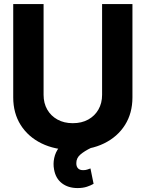

<svg xmlns="http://www.w3.org/2000/svg" viewBox="-20 -748 737 971"><path d="M496.3 -727.5H649.8V-255.5Q649.8 -175.8 612.1 -116Q574.4 -56.2 506.5 -22.9Q438.7 10.4 348.2 10.4Q257.8 10.4 190 -22.9Q122.2 -56.2 84.5 -116Q46.9 -175.8 46.9 -255.5V-727.5H200.4V-268.2Q200.4 -226.4 218.8 -194.1Q237.3 -161.8 270.6 -143.4Q303.8 -125 348.2 -125Q393 -125 426.2 -143.4Q459.4 -161.8 477.8 -194.1Q496.3 -226.4 496.3 -268.2ZM372.3 203.1Q325.1 203.1 293.3 178.9Q261.5 154.7 253.5 109.4Q247.9 80.4 254.2 51Q260.4 21.7 279.1 -2.8Q297.8 -27.3 329.1 -41.2L441 -0.4Q407.8 15.4 386.8 33.3Q365.7 51.2 366 77Q365.7 94 374.6 103.4Q383.4 112.7 400.2 112.5Q412.3 112.7 421.4 109.5Q430.5 106.2 437.5 103.9L453.3 181.6Q440.1 189.5 419.8 196.3Q399.4 203.1 372.3 203.1Z"/></svg>

Font: Inter Tight
Style: Regular
Weight: 400
Designer: Rasmus Andersson
Foundry: rsms
Version: Version 3.002